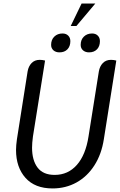

<svg xmlns="http://www.w3.org/2000/svg" viewBox="-20 -1046 675 1078"><path d="M70 -204Q70 -229 75 -264L135 -645Q140 -674 157.5 -692Q175 -710 203 -710Q218 -710 233 -706L165 -280Q160 -243 160 -217Q160 -146 191 -105Q222 -64 287 -64Q362 -64 411.5 -120Q461 -176 477 -280L535 -645Q540 -674 557.5 -692Q575 -710 603 -710Q618 -710 633 -706L563 -264Q550 -180 510 -117.5Q470 -55 409.5 -21.5Q349 12 275 12Q176 12 123 -47.5Q70 -107 70 -204ZM438 -1026H515L409 -900H377ZM267 -794Q267 -823 285 -840.5Q303 -858 331 -858Q351 -858 363 -846Q375 -834 375 -815Q375 -786 358.5 -769Q342 -752 314 -752Q293 -752 280 -763.5Q267 -775 267 -794ZM433 -794Q433 -823 451 -840.5Q469 -858 497 -858Q517 -858 529 -846Q541 -834 541 -815Q541 -786 524.5 -769Q508 -752 480 -752Q459 -752 446 -763.5Q433 -775 433 -794Z"/></svg>

Font: Thasadith
Style: Bold Italic
Weight: 700
Italic angle: -9°
Designer: Cadson Demak Co.,Ltd.
Foundry: Cadson Demak Co.,Ltd.
Version: Version 1.000; ttfautohint (v1.6)